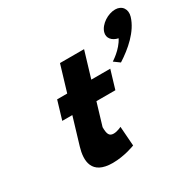

<svg xmlns="http://www.w3.org/2000/svg" viewBox="-178 -1015 1237 1222"><g transform="rotate(-30 440.5 -404.5)"><path d="M814 -824C760.7 -824 697.2 -784 682.2 -734C670.2 -694 698.4 -663 742.1 -654C709.8 -589 635.7 -544 635.7 -544L678 -513C759.5 -565 849.2 -641 877 -734C892 -784 864 -824 814 -824ZM282.9 -513H208.9L168.6 -378H242.6L183.6 -181C156.4 -90 159 15 314 15C402.3 15 480.9 -17 480.9 -17L470.4 -160C470.4 -160 440.2 -144 412.4 -144C378.5 -144 370.9 -167 370.8 -215L419.6 -378H558.9L599.3 -513H459.9L517.1 -704H340.1Z"/></g></svg>

Font: Hussar
Style: BdSuprExtOblThree
Weight: 700
Foundry: Cannot Into Space Fonts
Version: Version 2.00